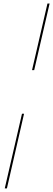

<svg xmlns="http://www.w3.org/2000/svg" viewBox="-20 -800 296 1070"><path d="M6.5 250 102.5 -166H114L18.5 250ZM158.5 -409 244.5 -780.5H256.5L170.5 -409Z"/></svg>

Font: Bodoni Moda 18pt SemiBold
Style: Italic
Weight: 600
Italic angle: -13°
Designer: Owen Earl
Foundry: indestructible type
Version: Version 2.005